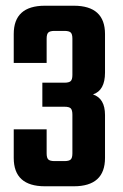

<svg xmlns="http://www.w3.org/2000/svg" viewBox="-20 -651 430 671"><path d="M143 -516V-431H28V-532Q28 -631 137 -631H238Q347 -631 347 -532V-397Q347 -335 305 -321Q347 -307 347 -249V-99Q347 0 238 0H137Q28 0 28 -99V-199H143V-115Q143 -99 149 -93.5Q155 -88 171 -88H205Q221 -88 227 -93.5Q233 -99 233 -115V-250Q233 -266 227.5 -272Q222 -278 205 -278H128V-362H205Q221 -362 227 -367.5Q233 -373 233 -389V-516Q233 -532 227 -537.5Q221 -543 205 -543H171Q155 -543 149 -537.5Q143 -532 143 -516Z"/></svg>

Font: Teko Medium
Style: Regular
Weight: 500
Designer: Manushi Parikh, Jonny Pinhorn
Foundry: Indian Type Foundry
Version: Version 1.106;PS 1.0;hotconv 1.0.78;makeotf.lib2.5.61930; tt